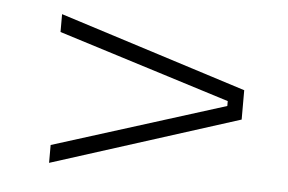

<svg xmlns="http://www.w3.org/2000/svg" viewBox="-34 -508 587 391"><g transform="rotate(5 259.5 -312.0)"><path d="M430 -317 78.5 -427.5V-464L461.5 -342V-282L78.5 -160V-196.5L430 -307Z"/></g></svg>

Font: Anek Bangla ExtraLight
Style: Regular
Weight: 250
Designer: Sulekha Rajkumar (Bangla), Yesha Goshar (Latin)
Foundry: Ek Type
Version: Version 1.003